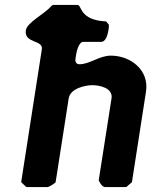

<svg xmlns="http://www.w3.org/2000/svg" viewBox="-20 -760 615 780"><path d="M206 -20 259 -360C265 -401 327 -414 355 -414C384 -414 440 -403 433 -360L381 -27C381 -26 387 -17 389 -13C392 -8 400 0 407 0H493L516 -20L573 -387C587 -476 510 -534 430 -534C384 -534 344 -499 303 -499C294 -499 289 -502 286 -513C286 -517 288 -533 289 -537C290 -545 299 -590 318 -590H391C413 -590 419 -629 421 -640C422 -644 423 -658 422 -660L411 -673C301 -678 313 -740 295 -740H195C194 -740 188 -735 186 -733C163 -705 90 -669 85 -637C77 -583 156 -599 150 -560L66 -20L87 0H173C179 0 206 -17 206 -20Z"/></svg>

Font: Asimov Print
Style: CIt
Weight: 500
Designer: Google
Version: Version 2.000980: 2014